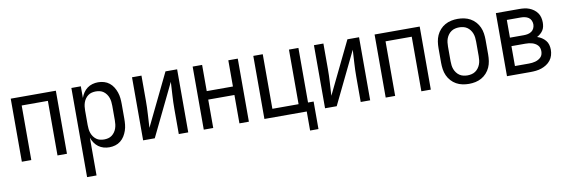

<svg xmlns="http://www.w3.org/2000/svg" viewBox="-53 -936 4607 1559"><g transform="rotate(-10 2250.0 -156.5)"><path d="M64 0V-520H436V0H358V-450H142V0Z M564 215V-520H642V-424Q650 -447 663.5 -467Q677 -487 696 -501Q715 -515 738 -521.5Q761 -528 785 -528Q810 -528 834 -521Q858 -514 877.5 -498.5Q897 -483 910 -462Q923 -441 931 -417.5Q939 -394 941.5 -369.5Q944 -345 944 -320V-200Q944 -175 941.5 -150.5Q939 -126 931 -102.5Q923 -79 910 -58Q897 -37 877.5 -21.5Q858 -6 834 1Q810 8 785 8Q761 8 738 1.5Q715 -5 696 -19Q677 -33 663.5 -53Q650 -73 642 -96V215ZM754 -62Q771 -62 787.5 -66Q804 -70 817.5 -80Q831 -90 841 -104Q851 -118 856.5 -134Q862 -150 864 -166.5Q866 -183 866 -200V-320Q866 -337 864 -353.5Q862 -370 856.5 -386Q851 -402 841 -416Q831 -430 817.5 -440Q804 -450 787.5 -454Q771 -458 754 -458Q737 -458 720.5 -454Q704 -450 690.5 -440Q677 -430 667 -416Q657 -402 651.5 -386Q646 -370 644 -353.5Q642 -337 642 -320V-200Q642 -183 644 -166.5Q646 -150 651.5 -134Q657 -118 667 -104Q677 -90 690.5 -80Q704 -70 720.5 -66Q737 -62 754 -62Z M1064 0V-520H1142V-312Q1142 -257 1138.5 -202Q1135 -147 1132 -91L1340 -520H1436V0H1358V-208Q1358 -263 1361.5 -318Q1365 -373 1368 -429L1160 0Z M1564 0V-520H1642V-304H1858V-520H1936V0H1858V-234H1642V0Z M2413 157V0H2064V-520H2142V-70H2358V-520H2436V-70H2482V157Z M2564 0V-520H2642V-312Q2642 -257 2638.5 -202Q2635 -147 2632 -91L2840 -520H2936V0H2858V-208Q2858 -263 2861.5 -318Q2865 -373 2868 -429L2660 0Z M3064 0V-520H3436V0H3358V-450H3142V0Z M3750 8Q3723 8 3696.5 2.5Q3670 -3 3646.5 -16Q3623 -29 3604.5 -49.5Q3586 -70 3575 -94.5Q3564 -119 3560 -146Q3556 -173 3556 -200V-320Q3556 -347 3560 -374Q3564 -401 3575 -425.5Q3586 -450 3604.5 -470.5Q3623 -491 3646.5 -504Q3670 -517 3696.5 -522.5Q3723 -528 3750 -528Q3777 -528 3803.5 -522.5Q3830 -517 3853.5 -504Q3877 -491 3895.5 -470.5Q3914 -450 3925 -425.5Q3936 -401 3940 -374Q3944 -347 3944 -320V-200Q3944 -173 3940 -146Q3936 -119 3925 -94.5Q3914 -70 3895.5 -49.5Q3877 -29 3853.5 -16Q3830 -3 3803.5 2.5Q3777 8 3750 8ZM3750 -62Q3767 -62 3784 -66Q3801 -70 3815 -79.5Q3829 -89 3839.5 -103Q3850 -117 3856 -133Q3862 -149 3864 -166Q3866 -183 3866 -200V-320Q3866 -337 3864 -354Q3862 -371 3856 -387Q3850 -403 3839.5 -417Q3829 -431 3815 -440.5Q3801 -450 3784 -454Q3767 -458 3750 -458Q3733 -458 3716 -454Q3699 -450 3685 -440.5Q3671 -431 3660.5 -417Q3650 -403 3644 -387Q3638 -371 3636 -354Q3634 -337 3634 -320V-200Q3634 -183 3636 -166Q3638 -149 3644 -133Q3650 -117 3660.5 -103Q3671 -89 3685 -79.5Q3699 -70 3716 -66Q3733 -62 3750 -62Z M4257 0H4064V-520H4257Q4278 -520 4298.5 -517.5Q4319 -515 4338.5 -507.5Q4358 -500 4375 -487.5Q4392 -475 4404 -458Q4416 -441 4421 -420.5Q4426 -400 4426 -379Q4426 -362 4422.5 -345.5Q4419 -329 4410 -315Q4401 -301 4388 -290Q4375 -279 4360 -271Q4380 -265 4397.5 -253.5Q4415 -242 4428 -226.5Q4441 -211 4446.5 -191Q4452 -171 4452 -150Q4452 -127 4445.5 -104.5Q4439 -82 4424.5 -63.5Q4410 -45 4390.5 -32.5Q4371 -20 4349 -12.5Q4327 -5 4303.5 -2.5Q4280 0 4257 0ZM4142 -304H4257Q4274 -304 4290.5 -307.5Q4307 -311 4320.5 -320.5Q4334 -330 4341 -345.5Q4348 -361 4348 -377Q4348 -394 4341 -409.5Q4334 -425 4320.5 -434Q4307 -443 4290.5 -446.5Q4274 -450 4257 -450H4142ZM4142 -70H4257Q4271 -70 4284 -71.5Q4297 -73 4310 -76.5Q4323 -80 4335 -86.5Q4347 -93 4356.5 -102.5Q4366 -112 4370 -125Q4374 -138 4374 -152Q4374 -165 4370 -178Q4366 -191 4356.5 -201Q4347 -211 4335 -217.5Q4323 -224 4310.5 -227.5Q4298 -231 4284.5 -232.5Q4271 -234 4257 -234H4142Z"/></g></svg>

Font: Iosevka Fixed
Style: Regular
Weight: 400
Monospace: yes
Designer: Belleve Invis
Foundry: Belleve Invis
Version: Version 33.2.4